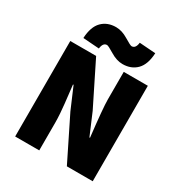

<svg xmlns="http://www.w3.org/2000/svg" viewBox="-196 -994 1065 1132"><g transform="rotate(30 336.0 -428.0)"><path d="M406 -686Q366 -686 323.5 -712Q281 -738 272 -738Q245 -738 240 -696L130 -704Q134 -782 170.5 -819Q207 -856 266 -856Q306 -856 348.5 -830Q391 -804 400 -804Q427 -804 432 -846L542 -838Q538 -760 501.5 -723Q465 -686 406 -686ZM72 0V-650H248L392 -360L454 -214H458Q436 -406 436 -462V-650H600V0H424L280 -291L218 -436H214Q216 -420 220.5 -379Q225 -338 228 -312.5Q231 -287 233.5 -251.5Q236 -216 236 -188V0Z"/></g></svg>

Font: Assistant ExtraBold
Style: Regular
Weight: 800
Designer: Hebrew By Ben Nathan, Latin by Paul Hunt
Version: Version 2.001;PS 002.001;hotconv 1.0.88;makeotf.lib2.5.64775